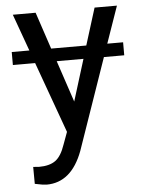

<svg xmlns="http://www.w3.org/2000/svg" viewBox="-53 -571 618 827"><g transform="rotate(-5 256.0 -157.0)"><path d="M185.5 -368.7H337.4L387.2 -528.3H483.9L428.2 -368.7H496.6V-312.5H408.7L272 81.5Q222.7 213.4 115.2 213.4L98.1 211.9L64.5 205.6L64 132.3L88.4 134.3Q134.8 134.3 160.4 115.7Q186 97.2 202.6 47.9L222.2 -5.4L111.3 -312.5H15.1V-368.7H91.3L33.7 -528.3H132.3ZM264.6 -132.8 320.3 -312.5H204.6Z"/></g></svg>

Font: Roboto
Style: Regular
Weight: 400
Designer: Google
Version: Version 2.134; 2016; ttfautohint (v1.6)